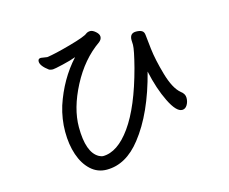

<svg xmlns="http://www.w3.org/2000/svg" viewBox="-102 -856 1203 1010"><g transform="rotate(-15 500.0 -350.5)"><path d="M362 13Q312 13 275.5 -20.5Q239 -54 220 -110Q201 -166 201 -236Q201 -305 222 -374Q266 -507 353 -602Q327 -592 280 -581Q233 -570 224 -570Q214 -570 204 -574Q162 -605 162 -629Q162 -645 178 -645L212 -640Q256 -646 342 -670Q428 -694 442 -707Q452 -714 465 -714Q478 -714 494 -700Q510 -686 510 -672Q510 -657 495 -645Q400 -579 338.5 -461Q277 -343 277 -241Q277 -102 339 -68Q353 -61 360 -61Q440 -61 513.5 -164Q587 -267 640 -466Q664 -559 664 -586L663 -612Q663 -649 697 -649Q717 -649 728.5 -642.5Q740 -636 741.5 -618.5Q743 -601 750 -540.5Q757 -480 781 -396.5Q805 -313 842 -282Q864 -266 864 -244Q864 -222 853.5 -205Q843 -188 826 -188Q794 -188 758.5 -260Q723 -332 702 -430Q647 -216 549 -92Q467 13 362 13Z"/></g></svg>

Font: ToneOZ-Pinyin-WenKai-Medium
Style: Medium
Weight: 700
Designer: Fontworks Inc.
Foundry: ToneOZ
Version: Version 0.240331